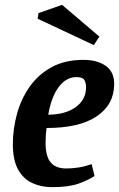

<svg xmlns="http://www.w3.org/2000/svg" viewBox="-20 -762 491 792"><path d="M195 10Q150 10 113 -7Q76 -24 54.5 -63Q33 -102 33 -167Q33 -230 50 -292Q67 -354 102.5 -404.5Q138 -455 193 -485Q248 -515 324 -515Q381 -515 416 -490.5Q451 -466 451 -416Q451 -331 379.5 -282.5Q308 -234 172 -234Q170 -217 169 -204.5Q168 -192 168 -172Q168 -139 176 -115.5Q184 -92 203 -79.5Q222 -67 253 -67Q276 -67 303 -71Q330 -75 358 -85L370 -36Q346 -20 305.5 -5Q265 10 195 10ZM179 -289Q248 -289 291.5 -319.5Q335 -350 335 -403Q335 -420 328 -432Q321 -444 295 -444Q253 -444 222.5 -403.5Q192 -363 179 -289ZM367 -576 135 -685 139 -708 236 -742 390 -611Z"/></svg>

Font: Manuale
Style: Bold Italic
Weight: 700
Italic angle: -11°
Version: Version 1.002